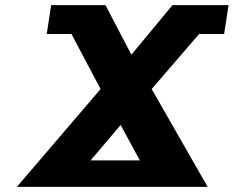

<svg xmlns="http://www.w3.org/2000/svg" viewBox="-20 -723 902 741"><path d="M519.6 -103.9H329.7L445.6 -240.7ZM781.3 -1.9 565.4 -379.3 748.5 -591.8H845L862 -703.1H645.5L487.1 -511.9L387.1 -703.1H177.4L160.4 -591.8H255.7L368.2 -379.3L45.2 -1.9Z"/></svg>

Font: Sztylet
Style: BdObl
Weight: 700
Foundry: Cannot Into Space Fonts, PlusOne Fonts
Version: Version 0.12